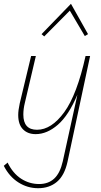

<svg xmlns="http://www.w3.org/2000/svg" viewBox="-34 -703 532 1012"><path d="M199 -511 185 -523 340 -683 430 -523 413 -513 334 -647ZM322 149Q306 222 266 255.5Q226 289 167 289Q111 289 63 258.5Q15 228 -14 171L6 154Q34 211 77.5 239Q121 267 172 267Q221 267 252 238Q283 209 297 147L374 -204Q328 -95 271 -45.5Q214 4 154 4Q112 4 87 -21.5Q62 -47 62 -97Q62 -121 70 -158L130 -408H155L97 -161Q89 -129 89 -99Q89 -19 161 -19Q237 -19 304.5 -111.5Q372 -204 417 -408H441Z"/></svg>

Font: Ysabeau Infant Extralight
Style: Italic
Weight: 200
Italic angle: -12°
Designer: Christian Thalmann (Catharsis Fonts)
Version: Version 0.003